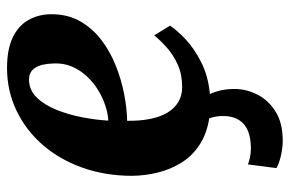

<svg xmlns="http://www.w3.org/2000/svg" viewBox="-159 -448 824 546"><g transform="rotate(-90 253.0 -175.0)"><path d="M126 217Q106 217 83.8 212Q61.5 207 48 199L58.5 118Q65 121 78 123.8Q91 126.5 104 126.5Q131.5 126.5 151.5 119Q171.5 111.5 183 95.2Q194.5 79 196 54Q196.5 38.5 194.5 27.2Q192.5 16 189.5 8Q145 1 113.8 -19.8Q82.5 -40.5 63.5 -71Q44.5 -101.5 35.5 -137.5Q26.5 -173.5 26 -211Q26 -287 49 -352Q72 -417 113.5 -465Q155 -513 211.2 -540Q267.5 -567 332.5 -567Q385.5 -567 419 -551Q452.5 -535 468.5 -507.2Q484.5 -479.5 485.5 -445.5Q486.5 -397.5 466.8 -361.5Q447 -325.5 414 -300Q381 -274.5 340.5 -258.2Q300 -242 258.8 -234Q217.5 -226 182.5 -225.5Q182 -189 187.8 -160.2Q193.5 -131.5 205.5 -111.2Q217.5 -91 235.8 -80Q254 -69 278 -69Q314 -69 341.5 -81.2Q369 -93.5 389.8 -111.8Q410.5 -130 425.5 -148.5L453 -103.5Q440.5 -84 414.2 -59.2Q388 -34.5 349 -14.8Q310 5 258.5 10Q265 23.5 269 41Q273 58.5 273 80Q273 113.5 257 145Q241 176.5 208.5 196.8Q176 217 126 217ZM183 -279Q202.5 -280 225 -287.2Q247.5 -294.5 269 -307.5Q290.5 -320.5 308.2 -339.2Q326 -358 336.5 -382Q347 -406 345.5 -435.5Q344.5 -470 333 -487.2Q321.5 -504.5 300 -504.5Q270.5 -504.5 249.2 -483Q228 -461.5 214 -427Q200 -392.5 192.5 -353.5Q185 -314.5 183 -279Z"/></g></svg>

Font: Merriweather 28pt ExtraBold
Style: Italic
Weight: 800
Italic angle: -7.8°
Version: Version 2.101